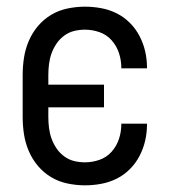

<svg xmlns="http://www.w3.org/2000/svg" viewBox="-20 -548 515 576"><path d="M235 8Q209 8 182.5 2.5Q156 -3 133.5 -16.5Q111 -30 94 -50Q77 -70 66.5 -94.5Q56 -119 52 -145Q48 -171 48 -197V-323Q48 -349 52 -375Q56 -401 66.5 -425.5Q77 -450 94 -470Q111 -490 133.5 -503.5Q156 -517 182.5 -522.5Q209 -528 235 -528Q259 -528 283.5 -523.5Q308 -519 330 -508Q352 -497 369.5 -479.5Q387 -462 398.5 -440Q410 -418 415.5 -394Q421 -370 421 -345V-343H344V-344Q344 -367 337 -388.5Q330 -410 315 -427Q300 -444 278.5 -451.5Q257 -459 235 -459Q218 -459 202 -455Q186 -451 172.5 -441Q159 -431 149.5 -417Q140 -403 134.5 -387.5Q129 -372 127 -355.5Q125 -339 125 -323V-294H292V-226H125V-197Q125 -181 127 -164.5Q129 -148 134.5 -132.5Q140 -117 149.5 -103Q159 -89 172.5 -79Q186 -69 202 -65Q218 -61 235 -61Q257 -61 278.5 -68.5Q300 -76 315 -93Q330 -110 337 -131.5Q344 -153 344 -176V-177H421V-175Q421 -150 415.5 -126Q410 -102 398.5 -80Q387 -58 369.5 -40.5Q352 -23 330 -12Q308 -1 283.5 3.5Q259 8 235 8Z"/></svg>

Font: Iosevka QP
Style: Regular
Weight: 400
Designer: Belleve Invis
Foundry: Belleve Invis
Version: Version 20.0.0; ttfautohint (v1.8.4)